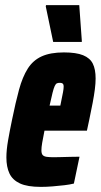

<svg xmlns="http://www.w3.org/2000/svg" viewBox="-20 -723 394 751"><path d="M140 8Q87 8 58 -5.5Q29 -19 17 -44.5Q5 -70 5 -107Q5 -136 11.5 -173.5Q18 -211 27 -254Q41 -323 54.5 -372.5Q68 -422 88.5 -454.5Q109 -487 143 -502.5Q177 -518 230 -518Q278 -518 305 -507Q332 -496 343 -474Q354 -452 354 -416Q354 -397 351 -373.5Q348 -350 342.5 -321Q337 -292 329 -254L320 -212H154Q148 -182 145 -164.5Q142 -147 142 -135Q142 -122 147 -116.5Q152 -111 163 -109.5Q174 -108 190 -108Q199 -108 217 -108.5Q235 -109 256 -109.5Q277 -110 291 -110L269 -5Q253 -1 231.5 1.5Q210 4 186 6Q162 8 140 8ZM174 -310H216L219 -325Q224 -349 226.5 -362.5Q229 -376 229 -384Q229 -391 227 -394Q225 -397 221.5 -398Q218 -399 213 -399Q207 -399 202.5 -397Q198 -395 194 -386.5Q190 -378 185.5 -360Q181 -342 174 -310ZM188 -559 159 -698 160 -703H290L300 -564V-559Z"/></svg>

Font: Saira ExtraCondensed Black
Style: Italic
Weight: 900
Width: 2
Italic angle: -12°
Designer: Hector Gatti with collaboration of the Omnibus-Type team
Foundry: Omnibus-Type
Version: Version 1.101